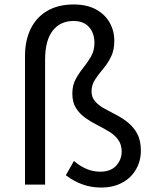

<svg xmlns="http://www.w3.org/2000/svg" viewBox="-20 -827 683 860"><path d="M433 13Q387 13 348 -1.5Q309 -16 275 -42L311 -106Q341 -81 369.5 -69.5Q398 -58 429 -58Q476 -58 500.5 -85Q525 -112 525 -148Q525 -180 509 -201.5Q493 -223 468 -238Q443 -253 414.5 -267.5Q386 -282 361 -300Q336 -318 320 -343.5Q304 -369 304 -408Q304 -445 319 -472.5Q334 -500 353 -523.5Q372 -547 387.5 -573.5Q403 -600 403 -635Q403 -678 379 -705.5Q355 -733 309 -733Q250 -733 216 -689.5Q182 -646 182 -559V0H92V-576Q92 -646 117.5 -698Q143 -750 192 -778.5Q241 -807 310 -807Q369 -807 409.5 -785Q450 -763 471 -726Q492 -689 492 -644Q492 -602 477 -572Q462 -542 441.5 -518Q421 -494 405.5 -470Q390 -446 390 -418Q390 -391 406 -373Q422 -355 447 -341Q472 -327 500.5 -312.5Q529 -298 554 -277.5Q579 -257 595 -227.5Q611 -198 611 -152Q611 -106 589 -68Q567 -30 527 -8.5Q487 13 433 13Z"/></svg>

Font: Noto Sans JP Thin
Style: Regular
Weight: 400
Version: Version 2.004-H2;hotconv 1.0.118;makeotfexe 2.5.65603